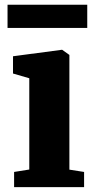

<svg xmlns="http://www.w3.org/2000/svg" viewBox="-20 -770 388 790"><path d="M38 0V-62.5L100.5 -72.5V-448L33.5 -467.5V-538.5L232.5 -565H236L265.5 -544V-72L326 -62.5V0ZM339 -750.5V-655H11V-750.5Z"/></svg>

Font: Merriweather 28pt Black
Style: Regular
Weight: 900
Version: Version 2.100